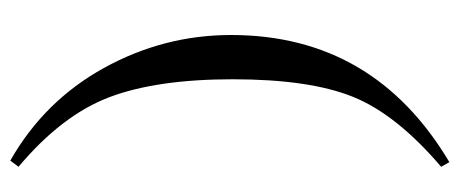

<svg xmlns="http://www.w3.org/2000/svg" viewBox="-280 -436 893 373"><g transform="rotate(90 166.5 -249.5)"><path d="M304 161 292 177Q176 111 112 -5Q48 -121 48 -252Q48 -529 295 -676L304 -660Q202 -573 168 -488.5Q134 -404 134 -255Q134 -107 169 -15Q204 77 304 161Z"/></g></svg>

Font: STIX MathJax Main
Style: Regular
Weight: 400
Designer: MicroPress Inc., with final additions and corrections provided by Coen Hoffman, Elsevier (retired)
Version: Version 1.1.1